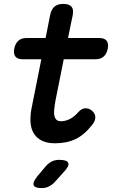

<svg xmlns="http://www.w3.org/2000/svg" viewBox="-20 -725 640 985"><path d="M490 -530Q516 -530 527 -516Q538 -502 533 -476Q528 -450 512.5 -435.5Q497 -421 471 -421H307L265 -211Q260 -183 258 -163Q256 -143 259.5 -129.5Q263 -116 271 -109.5Q279 -103 292 -103Q316 -103 338.5 -114.5Q361 -126 382 -150Q399 -169 418 -169.5Q437 -170 452 -157Q469 -142 469 -123.5Q469 -105 455 -87Q433 -59 411.5 -40.5Q390 -22 366.5 -11Q343 0 317 5Q291 10 262 10Q223 10 196.5 -2.5Q170 -15 155 -38Q140 -61 137 -93Q134 -125 141 -165L192 -421H95Q70 -421 59 -435Q48 -449 53 -475Q58 -501 73.5 -515.5Q89 -530 115 -530H214L237 -647Q243 -677 259.5 -691Q276 -705 305 -705Q334 -705 346.5 -691Q359 -677 353 -647L329 -530ZM172 179 213 130Q228 112 245.5 103.5Q263 95 283 95Q325 95 330.5 111.5Q336 128 304 161L259 211Q245 225 229 232.5Q213 240 195 240Q158 240 152.5 225Q147 210 172 179Z"/></svg>

Font: Maple Mono NL SemiBold
Style: Italic
Weight: 600
Italic angle: -10°
Monospace: yes
Designer: subframe7536
Version: Version 7.000